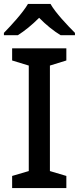

<svg xmlns="http://www.w3.org/2000/svg" viewBox="-24 -961 403 981"><path d="M234 -941H119C93 -896 33 -831 -4 -793V-781H67C102 -803 140 -834 176 -870C211 -834 251 -802 286 -781H359V-793C322 -830 259 -896 234 -941ZM315 0V-62L231 -87V-626L315 -652V-714H38V-652L123 -626V-87L38 -62V0Z"/></svg>

Font: Noto Sans Bengali UI Medium
Style: Regular
Weight: 500
Designer: Jelle Bosma - Monotype Design Team
Foundry: Monotype Imaging Inc.
Version: Version 2.003